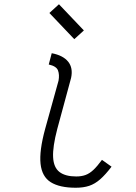

<svg xmlns="http://www.w3.org/2000/svg" viewBox="-20 -868 640 902"><path d="M336 14Q260 14 218.5 -12Q177 -38 170.5 -98.5Q164 -159 192 -262L255 -489Q260 -517 252.5 -537Q245 -557 209 -565L223 -618Q276 -608 300 -578.5Q324 -549 314 -502L249 -262Q227 -178 229.5 -129.5Q232 -81 259.5 -60Q287 -39 338 -39Q363 -39 382 -46Q401 -53 419 -70Q437 -87 459 -117L504 -85Q476 -48 451 -26Q426 -4 399 5Q372 14 336 14ZM329 -684 212 -807 257 -848 374 -725Z"/></svg>

Font: Victor Mono Thin ExtraLight
Style: Italic
Weight: 250
Italic angle: -12°
Monospace: yes
Version: Version 1.561;gftools[0.9.30]